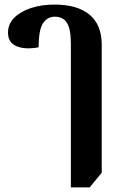

<svg xmlns="http://www.w3.org/2000/svg" viewBox="-20 -580 534 840"><path d="M290 240V-389Q290 -454 272.5 -480.5Q255 -507 220 -507Q187 -507 168 -478Q149 -449 149 -373Q89 -362 52 -378Q15 -394 15 -437Q15 -475 42.5 -502.5Q70 -530 116 -545Q162 -560 218 -560Q319 -560 372 -515.5Q425 -471 425 -385V176L372 240Z"/></svg>

Font: Noto Serif Thai SemiCondensed
Style: Bold
Weight: 700
Width: 4
Designer: Monotype Design Team
Foundry: Monotype Imaging Inc.
Version: Version 2.002; ttfautohint (v1.8.4.7-5d5b)